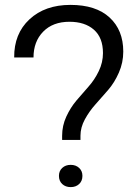

<svg xmlns="http://www.w3.org/2000/svg" viewBox="-20 -758 569 785"><path d="M234 -203Q234 -244 251 -281Q268 -318 292.5 -347Q317 -376 342 -404Q367 -432 384 -467.5Q401 -503 401 -541Q401 -604 364 -636.5Q327 -669 264 -669Q196 -669 156.5 -628.5Q117 -588 117 -523H38Q37 -620 100.5 -679Q164 -738 268 -738Q372 -738 428 -686.5Q484 -635 484 -547Q484 -502 466 -461Q448 -420 422 -390Q396 -360 370.5 -331.5Q345 -303 327 -270Q309 -237 309 -203V-186H234ZM221 -39Q221 -59 234.5 -71.5Q248 -84 269 -84Q290 -84 303.5 -71.5Q317 -59 317 -39Q317 -18 303.5 -5.5Q290 7 269 7Q248 7 234.5 -5.5Q221 -18 221 -39Z"/></svg>

Font: Mona Sans
Style: Regular
Weight: 400
Designer: Deni Anggara
Foundry: GitHub
Version: Version 2.000;Glyphs 3.2.3 (3260)